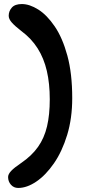

<svg xmlns="http://www.w3.org/2000/svg" viewBox="-20 -816 426 949"><path d="M337 -331Q337 -231 312 -149Q287 -67 246.5 -8.5Q206 50 159.5 81.5Q113 113 70 113Q48 113 34 97Q20 81 20 59Q20 45 35 29Q50 13 84 -10Q137 -46 168 -90Q199 -134 212.5 -191.5Q226 -249 226 -325Q226 -403 211.5 -465.5Q197 -528 166 -577Q135 -626 85 -663Q54 -687 38.5 -704.5Q23 -722 23 -738Q23 -761 38.5 -778.5Q54 -796 88 -796Q126 -796 169 -769Q212 -742 250.5 -685.5Q289 -629 313 -541Q337 -453 337 -331Z"/></svg>

Font: DynaPuff
Style: Regular
Weight: 400
Designer: Toshi Omagari, Jennifer Daniel
Foundry: Google Fonts
Version: Version 2.000